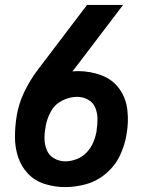

<svg xmlns="http://www.w3.org/2000/svg" viewBox="-20 -755 616 783"><path d="M246 8Q289 8 333 -4.5Q377 -17 413.5 -48.5Q450 -80 469.5 -121.5Q489 -163 496 -207Q505 -256 499.5 -305.5Q494 -355 466.5 -393Q439 -431 393.5 -448Q348 -465 298 -465Q286 -465 275 -464Q281 -471 287 -478.5Q293 -486 298 -493L482 -735H335L200 -557Q167 -514 134.5 -471Q102 -428 79 -380Q56 -332 48 -282Q41 -239 41 -196Q41 -153 54 -114Q67 -75 95 -46Q123 -17 163 -4.5Q203 8 246 8ZM246 -97Q222 -97 201 -109Q180 -121 171 -142.5Q162 -164 161.5 -188.5Q161 -213 166 -237V-239Q171 -270 187 -299.5Q203 -329 233 -344.5Q263 -360 294 -360Q318 -360 338.5 -349Q359 -338 368 -317Q377 -296 377.5 -272Q378 -248 374 -224V-221Q370 -198 360.5 -175Q351 -152 333.5 -133.5Q316 -115 292.5 -106Q269 -97 246 -97Z"/></svg>

Font: Iosevka Sparkle
Style: Bold Italic
Weight: 700
Italic angle: -9°
Designer: Belleve Invis
Foundry: Belleve Invis
Version: Version 4.5.0; ttfautohint (v1.8.3)